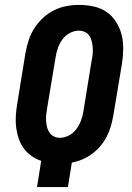

<svg xmlns="http://www.w3.org/2000/svg" viewBox="-20 -763 540 783"><path d="M131 0 148 -107Q127 -114 108.5 -127Q90 -140 77 -158Q64 -176 56.5 -197.5Q49 -219 46 -242.5Q43 -266 44.5 -290Q46 -314 50 -338L84 -548Q89 -574 97 -599Q105 -624 120 -647.5Q135 -671 155.5 -690Q176 -709 200 -721Q224 -733 250.5 -738Q277 -743 303 -743Q333 -743 362.5 -736.5Q392 -730 415 -714Q438 -698 453.5 -673.5Q469 -649 476 -621Q483 -593 482.5 -562.5Q482 -532 477 -501L442 -291Q438 -269 432 -248Q426 -227 415.5 -206.5Q405 -186 390 -168Q375 -150 356 -136Q337 -122 316 -113Q295 -104 273 -100L257 0ZM224 -201Q243 -201 261 -210.5Q279 -220 291 -236Q303 -252 310 -270.5Q317 -289 320 -308L354 -518Q357 -531 358 -544Q359 -557 358 -570Q357 -583 354 -595Q351 -607 344.5 -617Q338 -627 326.5 -632.5Q315 -638 302 -638Q283 -638 265 -628.5Q247 -619 235 -603Q223 -587 216.5 -568.5Q210 -550 207 -531L172 -321Q170 -308 168.5 -295Q167 -282 168 -269Q169 -256 172 -244Q175 -232 182 -222Q189 -212 200 -206.5Q211 -201 224 -201Z"/></svg>

Font: Iosevka Term Curly Extrabold
Style: Italic
Weight: 800
Italic angle: -9°
Designer: Belleve Invis
Foundry: Belleve Invis
Version: Version 32.3.0